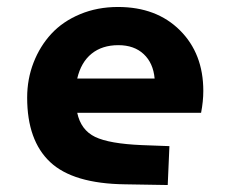

<svg xmlns="http://www.w3.org/2000/svg" viewBox="-20 -512 654 545"><path d="M382.8 -100.1 460.9 -97.2 456.1 13.2 335 11.2Q187.5 9.3 122.3 -52Q57.1 -113.3 57.1 -234.9Q57.1 -287.6 75.2 -334.2Q93.3 -380.9 125.7 -416Q158.2 -451.2 207.3 -471.7Q256.3 -492.2 314.9 -492.2Q424.3 -492.2 490.7 -426Q557.1 -359.9 557.1 -253.9Q557.1 -224.6 550.8 -191.9H199.2Q209.5 -143.1 249.8 -123.5Q290 -104 382.8 -100.1ZM315.9 -383.8Q270 -383.8 240 -359.6Q210 -335.4 199.2 -289.1H418.9Q415 -333 387.9 -358.4Q360.8 -383.8 315.9 -383.8Z"/></svg>

Font: IntelOne Mono Bold
Style: Regular
Weight: 700
Designer: Fred Shallcrass
Foundry: Frere-Jones Type LLC
Version: Version 1.200;hotconv 1.1.0;makeotfexe 2.6.0;FJTRelease1.2